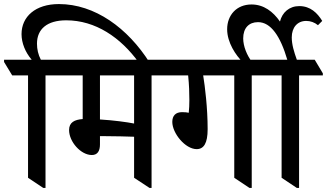

<svg xmlns="http://www.w3.org/2000/svg" viewBox="-64 -918 1609 945"><path d="M149 7H160V-547H277V-557L237 -624H137C124 -649 118 -676 118 -703C118 -775 168 -818 262 -818C405 -818 529 -735 620 -609H673C565 -780 403 -898 226 -898C110 -898 42 -836 42 -750C42 -706 61 -660 92 -624H-44V-613L-4 -547H74V-43Z M388 -155C416 -155 428 -175 428 -207V-248C433 -248 438 -248 443 -248C501 -248 564 -246 596 -245V-43L672 7H682V-547H799V-557L760 -624H189V-612L228 -547H343V-332C303 -329 276 -316 276 -278C276 -220 334 -155 388 -155ZM428 -330V-547H596V-310C561 -317 495 -326 428 -330Z M904 -184C939 -184 958 -213 958 -282C958 -387 945 -491 936 -547H1089V-43L1164 7H1175V-547H1292V-557L1253 -624H712V-612L752 -547H862C867 -498 868 -459 868 -425C868 -406 867 -378 865 -363C857 -365 846 -366 832 -366C800 -366 784 -348 784 -318C784 -262 848 -184 904 -184Z M1397 7H1408V-547H1525V-557L1485 -624H1397C1383 -663 1372 -699 1372 -734C1372 -783 1400 -815 1443 -815C1464 -815 1484 -808 1501 -794L1522 -815C1498 -854 1464 -888 1409 -888C1360 -888 1325 -857 1314 -812C1280 -861 1234 -896 1174 -896C1100 -896 1054 -843 1054 -774C1054 -709 1096 -646 1132 -611H1178C1151 -645 1133 -691 1133 -729C1133 -780 1161 -809 1206 -809C1269 -809 1316 -740 1350 -624H1204V-612L1244 -547H1322V-43Z"/></svg>

Font: Noto Serif Devanagari SemiCondensed Medium
Style: Regular
Weight: 500
Width: 4
Designer: Universal Thirst, Indian Type Foundry and the Monotype Design Team
Foundry: Monotype Imaging Inc.
Version: Version 2.004